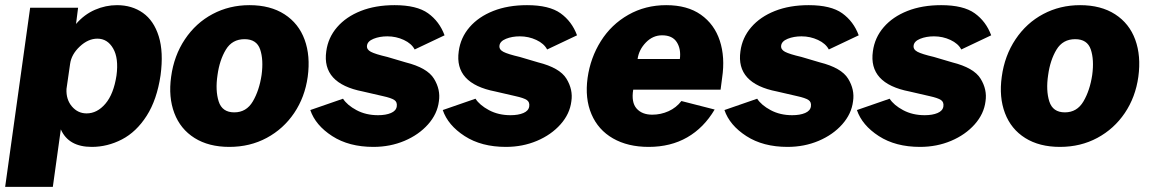

<svg xmlns="http://www.w3.org/2000/svg" viewBox="-40 -560 4471 745"><path d="M77 -530H263L255 -467Q287 -504 328.5 -522Q370 -540 414 -540Q472 -540 514.5 -510Q557 -480 576 -419Q595 -358 583 -268Q569 -173 529 -110.5Q489 -48 433 -19Q377 10 316 10Q226 10 196 -58L165 165H-20ZM412 -267Q421 -334 399 -372Q377 -410 338 -410Q302 -410 269.5 -379.5Q237 -349 232 -312L218 -215Q216 -174 239 -147Q262 -120 296 -120Q337 -120 369 -157.5Q401 -195 412 -267Z M624 -262Q635 -344 677.5 -407.5Q720 -471 785 -505.5Q850 -540 928 -540Q1009 -540 1064 -504.5Q1119 -469 1142 -406Q1165 -343 1154 -262Q1143 -183 1101.5 -121.5Q1060 -60 995 -25Q930 10 850 10Q770 10 715 -24.5Q660 -59 636.5 -121Q613 -183 624 -262ZM975 -269Q983 -328 969.5 -368Q956 -408 909 -408Q861 -408 836.5 -367.5Q812 -327 804 -269Q795 -209 808.5 -166.5Q822 -124 869 -124Q916 -124 941 -166.5Q966 -209 975 -269Z M1164 -133 1291 -177Q1307 -152 1343.5 -132.5Q1380 -113 1427 -113Q1457 -113 1477 -121.5Q1497 -130 1499.5 -147Q1502 -164 1490 -172Q1478 -180 1446 -187L1368 -205Q1208 -236 1226 -361Q1233 -414 1268 -454.5Q1303 -495 1360 -517.5Q1417 -540 1491 -540Q1577 -540 1621 -508.5Q1665 -477 1685 -423L1569 -368Q1557 -391 1527 -405Q1497 -419 1463 -419Q1433 -419 1409.5 -409.5Q1386 -400 1384 -383Q1382 -368 1399 -359Q1416 -350 1463 -339L1534 -318Q1618 -297 1644 -254.5Q1670 -212 1663 -167Q1657 -118 1621 -77.5Q1585 -37 1529.5 -13.5Q1474 10 1409 10Q1314 10 1249 -32Q1184 -74 1164 -133Z M1678 -133 1805 -177Q1821 -152 1857.5 -132.5Q1894 -113 1941 -113Q1971 -113 1991 -121.5Q2011 -130 2013.5 -147Q2016 -164 2004 -172Q1992 -180 1960 -187L1882 -205Q1722 -236 1740 -361Q1747 -414 1782 -454.5Q1817 -495 1874 -517.5Q1931 -540 2005 -540Q2091 -540 2135 -508.5Q2179 -477 2199 -423L2083 -368Q2071 -391 2041 -405Q2011 -419 1977 -419Q1947 -419 1923.5 -409.5Q1900 -400 1898 -383Q1896 -368 1913 -359Q1930 -350 1977 -339L2048 -318Q2132 -297 2158 -254.5Q2184 -212 2177 -167Q2171 -118 2135 -77.5Q2099 -37 2043.5 -13.5Q1988 10 1923 10Q1828 10 1763 -32Q1698 -74 1678 -133Z M2491 -115Q2524 -115 2554 -128.5Q2584 -142 2604 -168L2733 -135Q2691 -64 2626.5 -27Q2562 10 2477 10Q2396 10 2338.5 -23Q2281 -56 2255 -117Q2229 -178 2240 -258Q2251 -336 2291.5 -400.5Q2332 -465 2398 -502.5Q2464 -540 2545 -540Q2627 -540 2679.5 -503Q2732 -466 2753 -402Q2774 -338 2762 -258L2756 -212H2417Q2409 -163 2430 -139Q2451 -115 2491 -115ZM2598 -331Q2603 -370 2586 -396.5Q2569 -423 2529 -423Q2493 -423 2466 -395Q2439 -367 2434 -331Z M2771 -133 2898 -177Q2914 -152 2950.5 -132.5Q2987 -113 3034 -113Q3064 -113 3084 -121.5Q3104 -130 3106.5 -147Q3109 -164 3097 -172Q3085 -180 3053 -187L2975 -205Q2815 -236 2833 -361Q2840 -414 2875 -454.5Q2910 -495 2967 -517.5Q3024 -540 3098 -540Q3184 -540 3228 -508.5Q3272 -477 3292 -423L3176 -368Q3164 -391 3134 -405Q3104 -419 3070 -419Q3040 -419 3016.5 -409.5Q2993 -400 2991 -383Q2989 -368 3006 -359Q3023 -350 3070 -339L3141 -318Q3225 -297 3251 -254.5Q3277 -212 3270 -167Q3264 -118 3228 -77.5Q3192 -37 3136.5 -13.5Q3081 10 3016 10Q2921 10 2856 -32Q2791 -74 2771 -133Z M3285 -133 3412 -177Q3428 -152 3464.5 -132.5Q3501 -113 3548 -113Q3578 -113 3598 -121.5Q3618 -130 3620.5 -147Q3623 -164 3611 -172Q3599 -180 3567 -187L3489 -205Q3329 -236 3347 -361Q3354 -414 3389 -454.5Q3424 -495 3481 -517.5Q3538 -540 3612 -540Q3698 -540 3742 -508.5Q3786 -477 3806 -423L3690 -368Q3678 -391 3648 -405Q3618 -419 3584 -419Q3554 -419 3530.5 -409.5Q3507 -400 3505 -383Q3503 -368 3520 -359Q3537 -350 3584 -339L3655 -318Q3739 -297 3765 -254.5Q3791 -212 3784 -167Q3778 -118 3742 -77.5Q3706 -37 3650.5 -13.5Q3595 10 3530 10Q3435 10 3370 -32Q3305 -74 3285 -133Z M3847 -262Q3858 -344 3900.5 -407.5Q3943 -471 4008 -505.5Q4073 -540 4151 -540Q4232 -540 4287 -504.5Q4342 -469 4365 -406Q4388 -343 4377 -262Q4366 -183 4324.5 -121.5Q4283 -60 4218 -25Q4153 10 4073 10Q3993 10 3938 -24.5Q3883 -59 3859.5 -121Q3836 -183 3847 -262ZM4198 -269Q4206 -328 4192.5 -368Q4179 -408 4132 -408Q4084 -408 4059.5 -367.5Q4035 -327 4027 -269Q4018 -209 4031.5 -166.5Q4045 -124 4092 -124Q4139 -124 4164 -166.5Q4189 -209 4198 -269Z"/></svg>

Font: Morrison ExtraBold
Style: Regular
Weight: 800
Designer: Pablo Impallari, Rodrigo Fuenzalida (Modified by Dan O. Williams)
Version: Version 0.03;June 6, 2019;FontCreator 11.5.0.2425 64-bit; tt